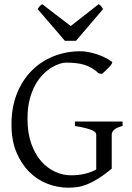

<svg xmlns="http://www.w3.org/2000/svg" viewBox="-20 -872 623 907"><path d="M508.8 -580.1Q512.2 -577.6 507.8 -570.6Q503.4 -563.5 495.4 -554.7Q487.3 -545.9 477.8 -537.4Q468.3 -528.8 461.9 -522.9L445.8 -525.9Q429.7 -541 412.6 -551Q395.5 -561 376.7 -566.4Q357.9 -571.8 336.9 -574Q315.9 -576.2 292 -576.2Q279.8 -576.2 261.5 -570.6Q243.2 -564.9 222.9 -552.5Q202.6 -540 182.6 -519.8Q162.6 -499.5 146.2 -470Q129.9 -440.4 119.9 -401.1Q109.9 -361.8 109.9 -311Q109.9 -243.2 127.9 -192.9Q146 -142.6 175.3 -109.6Q204.6 -76.7 241.2 -60.3Q277.8 -43.9 314.9 -43.9Q350.6 -43.9 380.6 -51Q410.6 -58.1 434.6 -71.3V-236.8Q434.6 -242.2 429.9 -247.3Q425.3 -252.4 413.8 -257.3Q402.3 -262.2 383.1 -267.1Q363.8 -272 334 -276.9V-297.9H559.1V-276.9Q531.2 -270 519.5 -259Q507.8 -248 507.8 -236.8V-75.2Q471.7 -45.4 443.1 -27.8Q414.6 -10.3 390.6 -0.7Q366.7 8.8 345.2 11.7Q323.7 14.6 301.8 14.6Q252.4 14.6 204.6 -3.7Q156.7 -22 118.9 -59.3Q81.1 -96.7 57.6 -152.6Q34.2 -208.5 34.2 -284.2Q34.2 -365.2 59.8 -429.4Q85.4 -493.7 129.9 -538.3Q174.3 -583 233.6 -606.4Q293 -629.9 359.9 -629.9Q376 -629.9 395.3 -626.5Q414.6 -623 434.6 -616.7Q454.6 -610.4 473.9 -601.1Q493.2 -591.8 508.8 -580.1ZM338.9 -679.2H286.6L157.7 -829.1Q161.1 -834 163.6 -837.4Q166 -840.8 168.2 -843.3Q170.4 -845.7 173.1 -847.7Q175.8 -849.6 179.7 -852.1L314 -749L445.8 -852.1Q454.1 -847.7 457.5 -843.3Q460.9 -838.9 466.8 -829.1Z"/></svg>

Font: Gentium Plus Viet
Style: Regular
Weight: 400
Designer: J. Victor Gaultney, Annie Olsen, Iska Routamaa, Becca Hirsbrunner
Foundry: SIL International
Version: Version 5.000